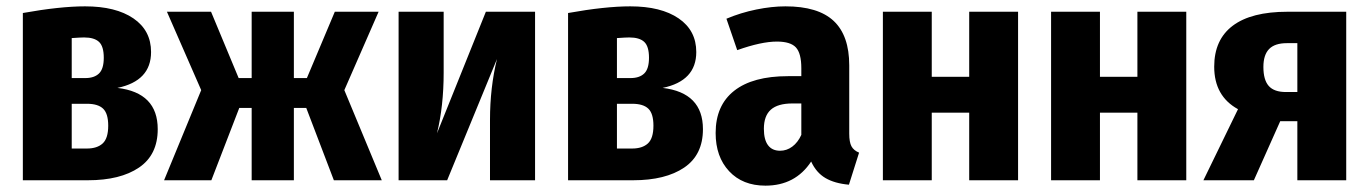

<svg xmlns="http://www.w3.org/2000/svg" viewBox="-20 -568 4314 605"><path d="M477 -161Q477 -80 418 -40Q359 0 257 0H52V-527Q169 -548 248 -548Q345 -548 400.5 -510Q456 -472 456 -404Q456 -313 350 -291Q477 -276 477 -161ZM206 -448V-322H249Q277 -322 292 -336.5Q307 -351 307 -386Q307 -422 292 -436Q277 -450 245 -450Q234 -450 206 -448ZM321 -172Q321 -210 305 -225.5Q289 -241 254 -241H206V-100H254Q286 -100 303.5 -116Q321 -132 321 -172Z M1065 -284 1183 0H1032L945 -228H906V0H773V-228H734L646 0H497L614 -284L506 -531H645L732 -322H773V-531H906V-322H947L1035 -531H1173Z M1666 0H1524V-190Q1524 -292 1546 -382L1389 0H1236V-531H1378V-339Q1378 -234 1357 -148L1511 -531H1666Z M2195 -161Q2195 -80 2136 -40Q2077 0 1975 0H1770V-527Q1887 -548 1966 -548Q2063 -548 2118.5 -510Q2174 -472 2174 -404Q2174 -313 2068 -291Q2195 -276 2195 -161ZM1924 -448V-322H1967Q1995 -322 2010 -336.5Q2025 -351 2025 -386Q2025 -422 2010 -436Q1995 -450 1963 -450Q1952 -450 1924 -448ZM2039 -172Q2039 -210 2023 -225.5Q2007 -241 1972 -241H1924V-100H1972Q2004 -100 2021.5 -116Q2039 -132 2039 -172Z M2687 -87 2655 14Q2610 10 2581 -7Q2552 -24 2536 -59Q2486 17 2392 17Q2320 17 2277.5 -28.5Q2235 -74 2235 -149Q2235 -236 2293.5 -282Q2352 -328 2463 -328H2505V-353Q2505 -400 2488 -418.5Q2471 -437 2428 -437Q2379 -437 2303 -410L2269 -509Q2314 -528 2363 -538Q2412 -548 2455 -548Q2558 -548 2607 -502Q2656 -456 2656 -362V-147Q2656 -120 2663 -107Q2670 -94 2687 -87ZM2505 -143V-242H2477Q2431 -242 2409 -222.5Q2387 -203 2387 -162Q2387 -128 2400 -110.5Q2413 -93 2438 -93Q2459 -93 2476.5 -106Q2494 -119 2505 -143Z M3034 -213H2916V0H2762V-531H2916V-326H3034V-531H3188V0H3034Z M3564 -213H3446V0H3292V-531H3446V-326H3564V-531H3718V0H3564Z M4222 -531V0H4068V-186H4014L3931 0H3772L3881 -224Q3806 -265 3806 -358Q3806 -443 3864.5 -487Q3923 -531 4037 -531ZM4068 -278V-432H4035Q3997 -432 3979 -413.5Q3961 -395 3961 -357Q3961 -316 3978 -297Q3995 -278 4032 -278Z"/></svg>

Font: Fira Sans Condensed
Style: Bold
Weight: 700
Width: 3
Designer: bBox Type GmbH & Carrois Corporate GbR & Edenspiekermann AG
Foundry: bBox Type GmbH & Carrois Corporate GbR & Edenspiekermann AG
Version: Version 4.301